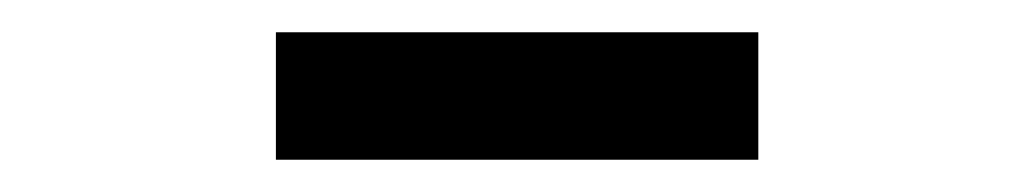

<svg xmlns="http://www.w3.org/2000/svg" viewBox="-20 -718 640 119"><path d="M151 -619V-698H450V-619Z"/></svg>

Font: Noto Sans Mono Medium
Style: Regular
Weight: 500
Designer: Monotype Design Team
Foundry: Monotype Imaging Inc.
Version: Version 2.014